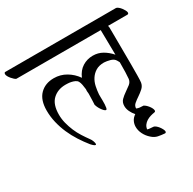

<svg xmlns="http://www.w3.org/2000/svg" viewBox="-223 -886 1311 1301"><g transform="rotate(-30 433.0 -236.0)"><path d="M230 25Q201 -11 175 -51.5Q149 -92 130 -135.5Q111 -179 100 -225.5Q89 -272 89 -320Q89 -402 130.5 -444Q172 -486 240 -486Q291 -486 334.5 -460.5Q378 -435 407 -393Q427 -440 463.5 -463Q500 -486 545 -486Q586 -486 620 -466.5Q654 -447 682 -415L679 -609H19Q13 -611 4.5 -618.5Q-4 -626 -12 -635.5Q-20 -645 -26 -655.5Q-32 -666 -32 -675Q-32 -683 -26 -687H844Q851 -686 860.5 -678.5Q870 -671 878 -660.5Q886 -650 892 -639Q898 -628 898 -620Q898 -611 889 -609H736Q737 -605 738 -602Q739 -599 739 -595Q739 -582 739.5 -551Q740 -520 740 -479.5Q740 -439 740.5 -394Q741 -349 741 -307Q741 -258 740.5 -219Q740 -180 738 -165Q734 -140 715 -123Q696 -106 675 -92Q654 -78 637.5 -64Q621 -50 621 -29Q633 -24 645 -22.5Q657 -21 671 -21Q672 -22 673 -22V-21Q681 -18 689.5 -10.5Q698 -3 706 7Q714 17 719 27.5Q724 38 724 45Q724 54 717 55L715 56Q700 58 683 63Q666 68 651.5 77Q637 86 627 99.5Q617 113 615 131Q627 135 638.5 135Q650 135 662 137Q669 138 678.5 145.5Q688 153 696 163.5Q704 174 710 185.5Q716 197 716 204Q716 214 707 215Q679 213 654.5 208Q630 203 608 183Q584 162 570 134Q556 106 556 78Q556 56 565.5 36Q575 16 597 1Q581 -17 570.5 -39Q560 -61 560 -83Q560 -112 577.5 -129.5Q595 -147 616.5 -161.5Q638 -176 656.5 -190.5Q675 -205 678 -228Q680 -245 681 -279Q682 -313 682 -355Q682 -356 681.5 -356.5Q681 -357 681 -358L672 -374Q661 -393 635 -400Q609 -407 588 -408Q549 -408 523.5 -392.5Q498 -377 482 -352.5Q466 -328 459.5 -297.5Q453 -267 451 -238V-216Q451 -207 451.5 -191Q452 -175 451 -159.5Q450 -144 448 -133Q446 -122 440 -122Q433 -122 424.5 -131Q416 -140 408.5 -151.5Q401 -163 396 -174.5Q391 -186 390 -191Q390 -199 391.5 -223Q393 -247 393 -276Q393 -282 392 -288.5Q391 -295 391 -298Q391 -307 392 -312Q390 -332 386.5 -349.5Q383 -367 377 -378Q371 -389 358 -395Q345 -401 331 -404Q317 -407 304.5 -407.5Q292 -408 287 -408Q226 -408 186.5 -371Q147 -334 147 -254Q147 -220 155.5 -186.5Q164 -153 177.5 -121Q191 -89 209.5 -60Q228 -31 247 -5Q255 5 260 19Q265 33 265 41Q265 48 260 48Q256 48 249 43Q242 38 230 25Z"/></g></svg>

Font: Asar
Style: Regular
Weight: 400
Designer: Eben Sorkin
Foundry: Eben Sorkin, Pria Ravichandran
Version: Version 1.003; ttfautohint (v1.3) -l 8 -r 50 -G 0 -x 0 -H 45